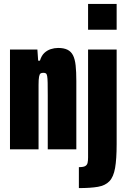

<svg xmlns="http://www.w3.org/2000/svg" viewBox="-20 -763 646 981"><path d="M31 0V-510H171L175 -453H184Q192 -479 206.5 -492.5Q221 -506 239.5 -512Q258 -518 277 -518Q306 -518 324.5 -509Q343 -500 353 -480.5Q363 -461 366.5 -428.5Q370 -396 370 -349V0H224V-275Q224 -316 223.5 -339.5Q223 -363 221 -374Q219 -385 214.5 -388Q210 -391 201 -391Q192 -391 187 -387.5Q182 -384 179.5 -370.5Q177 -357 177 -329Q177 -301 177 -251V0ZM430 -611V-743H576V-611ZM383 198V91Q406 91 415.5 85.5Q425 80 427.5 69Q430 58 430 41V-510H576V-27Q576 50 568 95.5Q560 141 539 163Q518 185 480.5 191.5Q443 198 383 198Z"/></svg>

Font: Saira ExtraCondensed Black
Style: Regular
Weight: 900
Width: 2
Designer: Hector Gatti with collaboration of the Omnibus-Type team
Foundry: Omnibus-Type
Version: Version 1.101